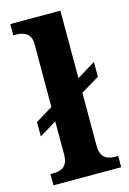

<svg xmlns="http://www.w3.org/2000/svg" viewBox="-117 -817 586 874"><g transform="rotate(-15 176.0 -380.0)"><path d="M23 0H342V-53H330C289 -53 259 -67 259 -124V-373L346 -425V-495L259 -442V-760H23V-707H35C63 -707 106 -699 106 -646V-347L25 -298V-230L106 -279V-124C106 -67 76 -53 35 -53H23Z"/></g></svg>

Font: Noto Serif Lao
Style: Bold
Weight: 700
Designer: Monotype Design Team
Foundry: Monotype Imaging Inc.
Version: Version 2.003